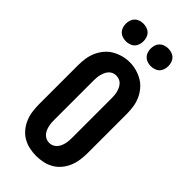

<svg xmlns="http://www.w3.org/2000/svg" viewBox="-296 -1020 1092 1092"><g transform="rotate(45 250.0 -474.0)"><path d="M250 8Q222 8 194.5 2Q167 -4 143 -18Q119 -32 101 -54Q83 -76 72.5 -101.5Q62 -127 58 -155Q54 -183 54 -210V-525Q54 -553 58 -580.5Q62 -608 73 -633.5Q84 -659 102 -681Q120 -703 144 -717Q168 -731 195 -738.5Q222 -746 250 -746Q278 -746 305 -738.5Q332 -731 356 -717Q380 -703 398 -681Q416 -659 427 -633.5Q438 -608 442 -580.5Q446 -553 446 -525V-210Q446 -183 442 -155Q438 -127 427.5 -101.5Q417 -76 399 -54Q381 -32 357 -18Q333 -4 305.5 2Q278 8 250 8ZM250 -97Q263 -97 274.5 -102Q286 -107 294.5 -116Q303 -125 308.5 -136.5Q314 -148 317 -160.5Q320 -173 321 -185.5Q322 -198 322 -210V-525Q322 -537 321 -550Q320 -563 317 -575Q314 -587 308.5 -598.5Q303 -610 294.5 -619.5Q286 -629 274 -633.5Q262 -638 249 -638Q236 -638 224.5 -633Q213 -628 204.5 -618.5Q196 -609 191 -597.5Q186 -586 183 -574Q180 -562 179 -549.5Q178 -537 178 -525V-210Q178 -198 179 -185.5Q180 -173 183 -160.5Q186 -148 191.5 -136.5Q197 -125 205.5 -116Q214 -107 225.5 -102Q237 -97 250 -97ZM350 -814Q336 -814 322 -818.5Q308 -823 298 -833Q288 -843 283.5 -857Q279 -871 279 -885Q279 -899 283.5 -913Q288 -927 298 -937Q308 -947 322 -951.5Q336 -956 350 -956Q364 -956 378 -951.5Q392 -947 402 -937Q412 -927 416.5 -913Q421 -899 421 -885Q421 -871 416.5 -857Q412 -843 402 -833Q392 -823 378 -818.5Q364 -814 350 -814ZM150 -814Q136 -814 122 -818.5Q108 -823 98 -833Q88 -843 83.5 -857Q79 -871 79 -885Q79 -899 83.5 -913Q88 -927 98 -937Q108 -947 122 -951.5Q136 -956 150 -956Q164 -956 178 -951.5Q192 -947 202 -937Q212 -927 216.5 -913Q221 -899 221 -885Q221 -871 216.5 -857Q212 -843 202 -833Q192 -823 178 -818.5Q164 -814 150 -814Z"/></g></svg>

Font: Iosevka Slab Extrabold
Style: Regular
Weight: 800
Monospace: yes
Designer: Belleve Invis
Foundry: Belleve Invis
Version: Version 11.1.1; ttfautohint (v1.8.3)